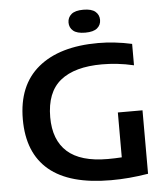

<svg xmlns="http://www.w3.org/2000/svg" viewBox="-61 -994 921 1055"><g transform="rotate(-5 399.0 -466.0)"><path d="M508.5 7.5Q281 7.5 167.8 -87.2Q54.5 -182 54.5 -367.5Q54.5 -555 172 -652.2Q289.5 -749.5 503 -749.5Q548 -749.5 595 -744.2Q642 -739 689 -728.5V-610.5Q642 -621.5 598.8 -626.2Q555.5 -631 514 -631Q362.5 -631 284 -567.2Q205.5 -503.5 205.5 -366Q205.5 -240.5 278.2 -175.2Q351 -110 501 -110Q540 -110 578 -112.5V-360H714V-10Q658.5 -1 609.5 3.2Q560.5 7.5 508.5 7.5ZM438 -812.5Q392.5 -812.5 371.8 -830Q351 -847.5 351 -875.5Q351 -903.5 371.8 -921.2Q392.5 -939 438 -939Q483.5 -939 504.2 -921.2Q525 -903.5 525 -875.5Q525 -847.5 504.2 -830Q483.5 -812.5 438 -812.5Z"/></g></svg>

Font: Encode Sans Expanded Expanded SemiBold
Style: Regular
Weight: 600
Width: 7
Designer: Multiple Designers
Foundry: Impallari Type
Version: Version 3.000; ttfautohint (v1.8.3) -l 8 -r 50 -G 200 -x 14 